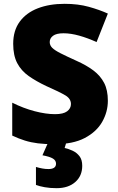

<svg xmlns="http://www.w3.org/2000/svg" viewBox="-20 -744 617 1004"><path d="M544 -217Q544 -159 514.5 -107Q485 -55 423.5 -22.5Q362 10 264 10Q215 10 178.5 5.5Q142 1 110 -9Q78 -19 44 -35V-207Q102 -178 161 -162.5Q220 -147 268 -147Q311 -147 331 -162Q351 -177 351 -200Q351 -228 321.5 -245.5Q292 -263 222 -294Q169 -319 130 -346.5Q91 -374 70 -414Q49 -454 49 -515Q49 -584 83 -630.5Q117 -677 177.5 -700.5Q238 -724 318 -724Q388 -724 444 -708.5Q500 -693 544 -673L485 -524Q439 -545 394.5 -557.5Q350 -570 312 -570Q275 -570 257.5 -557Q240 -544 240 -524Q240 -507 253 -494Q266 -481 296.5 -465.5Q327 -450 380 -426Q432 -403 468.5 -375.5Q505 -348 524.5 -310.5Q544 -273 544 -217ZM410 123Q410 176 373.5 208Q337 240 276 240Q242 240 214 235Q186 230 168 223V129Q185 134 201 137Q217 140 233 140Q273 140 273 112Q273 95 256.5 85Q240 75 202 68L232 0H327L318 30Q338 34 359.5 44Q381 54 395.5 72.5Q410 91 410 123Z"/></svg>

Font: Noto Sans Gujarati UI Black
Style: Regular
Weight: 900
Designer: Jelle Bosma - Monotype Design Team, Universal Thirst
Foundry: Monotype Imaging Inc.
Version: Version 2.106; ttfautohint (v1.8.4.7-5d5b)